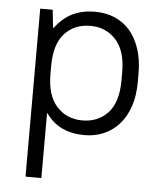

<svg xmlns="http://www.w3.org/2000/svg" viewBox="-51 -552 673 797"><g transform="rotate(5 285.0 -153.5)"><path d="M85 -500H137L145 -425H147Q180 -468 220 -487.5Q260 -507 314 -507Q358 -507 395 -491.5Q432 -476 458.5 -445.5Q485 -415 500 -370Q515 -325 515 -267V-233Q515 -175 500 -130.5Q485 -86 458 -55.5Q431 -25 394 -9Q357 7 314 7Q206 7 153 -70H151V200H85ZM299 -53Q365 -53 406 -97.5Q447 -142 447 -233V-267Q447 -356 405.5 -401.5Q364 -447 299 -447Q233 -447 192 -402.5Q151 -358 151 -267V-233Q151 -144 192.5 -98.5Q234 -53 299 -53Z"/></g></svg>

Font: PT Root UI
Style: Regular
Weight: 400
Designer: Vitaly Kuzmin
Foundry: ParaType Ltd.
Version: Version 2.001G